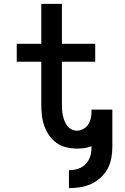

<svg xmlns="http://www.w3.org/2000/svg" viewBox="-20 -755 640 986"><path d="M334 211V119Q350 119 365.5 116Q381 113 395 106Q409 99 420 87.5Q431 76 438 61.5Q445 47 447.5 31.5Q450 16 450 0V-4Q432 3 413 5.5Q394 8 375 8Q348 8 320.5 1.5Q293 -5 270.5 -21Q248 -37 232 -60.5Q216 -84 207 -110Q198 -136 195 -163.5Q192 -191 192 -218V-438H66V-530H192V-735H298V-530H469V-438H298V-218Q298 -204 299 -189.5Q300 -175 303 -161Q306 -147 311.5 -133.5Q317 -120 325.5 -108.5Q334 -97 347.5 -90.5Q361 -84 375 -84Q392 -84 407.5 -92.5Q423 -101 432.5 -115Q442 -129 446 -146Q450 -163 450 -180V-192H557Q557 -189 557 -186.5Q557 -184 557 -181Q557 -178 557 -175.5Q557 -173 557 -170V0Q557 29 551.5 58Q546 87 532 112.5Q518 138 496 158Q474 178 447.5 190Q421 202 392 206.5Q363 211 334 211Z"/></svg>

Font: Iosevka Slab Semibold Extended
Style: Regular
Weight: 600
Width: 7
Monospace: yes
Designer: Belleve Invis
Foundry: Belleve Invis
Version: Version 11.1.0; ttfautohint (v1.8.3)